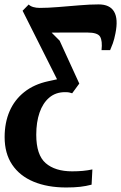

<svg xmlns="http://www.w3.org/2000/svg" viewBox="-54 -586 536 850"><path d="M239 244Q156.5 244 95 218.5Q33.5 193 0 143.2Q-33.5 93.5 -33.5 21Q-33.5 -43 -11.5 -93.8Q10.5 -144.5 53.8 -178.8Q97 -213 160 -226.5Q174.5 -229.5 183 -231.5Q191.5 -233.5 198.5 -235L46 -538.5L73 -566Q80.5 -558.5 93.2 -554.8Q106 -551 122 -551Q157.5 -551 204 -554.8Q250.5 -558.5 297.5 -562.5Q344.5 -566.5 382.5 -566.5Q432.5 -566.5 451.2 -534.2Q470 -502 457 -438Q452 -412 445.5 -394Q439 -376 433.5 -364H395.5Q400 -405 389.2 -423.5Q378.5 -442 332.5 -442Q307 -442 280.8 -442Q254.5 -442 228 -442Q201.5 -442 174.5 -441.5L210 -406L297 -216L265.5 -173Q258.5 -175.5 251.8 -176.8Q245 -178 233.5 -178Q192.5 -178 164 -153.8Q135.5 -129.5 121 -87.2Q106.5 -45 106.5 10.5Q106.5 100 148.2 136.2Q190 172.5 265.5 172.5Q290.5 172.5 312.5 170.5Q334.5 168.5 355 164L351.5 231.5Q327 238 300.8 241Q274.5 244 239 244Z"/></svg>

Font: Merriweather 20pt ExtraBold
Style: Italic
Weight: 800
Italic angle: -7.8°
Version: Version 2.101